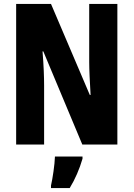

<svg xmlns="http://www.w3.org/2000/svg" viewBox="-20 -734 678 975"><path d="M576 0V-714H433V-419C433 -378 436 -322 440 -252H436L239 -714H62V0H204V-300C204 -341 202 -399 196 -473H200L398 0ZM399 72V61H259C258 101 247 174 239 208V221H334C361 177 384 124 399 72Z"/></svg>

Font: Noto Sans Myanmar ExtraCondensed ExtraBold
Style: Regular
Weight: 800
Width: 2
Designer: Monotype Design Team
Foundry: Monotype Imaging Inc.
Version: Version 2.107